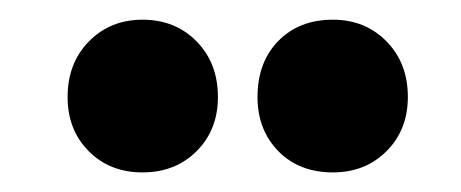

<svg xmlns="http://www.w3.org/2000/svg" viewBox="-20 -786 466 194"><path d="M48.3 -611.8ZM200.2 -688Q200.2 -654.8 178.7 -633.3Q157.2 -611.8 124 -611.8Q90.8 -611.8 69.6 -633.3Q48.3 -654.8 48.3 -688Q48.3 -722.2 69.8 -744.1Q91.3 -766.1 124 -766.1Q157.2 -766.1 178.7 -744.1Q200.2 -722.2 200.2 -688ZM392.1 -688Q392.1 -654.8 370.6 -633.3Q349.1 -611.8 316.4 -611.8Q282.2 -611.8 261.2 -633.3Q240.2 -654.8 240.2 -688Q240.2 -723.1 261.2 -744.6Q282.2 -766.1 316.4 -766.1Q349.1 -766.1 370.6 -744.1Q392.1 -722.2 392.1 -688Z"/></svg>

Font: Argentum Sans
Style: Bold
Weight: 700
Designer: Julieta Ulanovsky (Modified by Cristiano Sobral)
Foundry: Julieta Ulanovsky
Version: Version 1.000; ttfautohint (v1.5.65-e2d9)